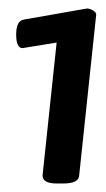

<svg xmlns="http://www.w3.org/2000/svg" viewBox="-20 -724 248 451"><path d="M113 -293Q80 -293 80 -312L113 -624L33 -611Q18 -611 18 -643Q18 -675 36 -678L184 -704Q191 -704 198.5 -699.5Q206 -695 206 -690L166 -312Q165 -293 129 -293Z"/></svg>

Font: AsCom
Style: Bold Italic
Weight: 700
Italic angle: -48°
Designer: AsCom
Foundry: AsCom
Version: Version 1.001